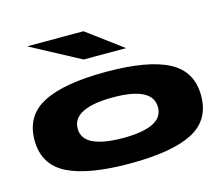

<svg xmlns="http://www.w3.org/2000/svg" viewBox="-106 -895 1229 1053"><g transform="rotate(-15 508.0 -368.5)"><path d="M510 15Q272 15 153.5 -45Q35 -105 35 -244Q35 -383 153.5 -444Q272 -505 510 -505Q747 -505 864 -444Q981 -383 981 -244Q981 -105 864 -45Q747 15 510 15ZM510 -130Q620 -130 678 -158Q736 -186 736 -244Q736 -360 510 -360Q398 -360 339 -331Q280 -302 280 -244Q280 -186 338.5 -158Q397 -130 510 -130ZM410 -602 129 -752H449L651 -602Z"/></g></svg>

Font: Syne ExtraBold
Style: Regular
Weight: 800
Designer: Lucas Descroix
Foundry: Bonjour Monde
Version: Version 2.200; ttfautohint (v1.8.4)